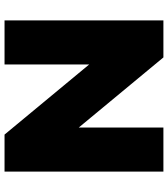

<svg xmlns="http://www.w3.org/2000/svg" viewBox="33 -773 740 846"><g transform="rotate(90 403.0 -350.0)"><path d="M736 -700V0H573L264 -373V0H70V-700H233L542 -327V-700Z"/></g></svg>

Font: Idrija
Style: Regular
Weight: 800
Designer: Julieta Ulanovsky
Foundry: Julieta Ulanovsky
Version: Version 7.200